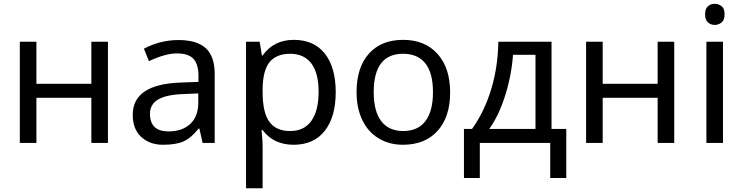

<svg xmlns="http://www.w3.org/2000/svg" viewBox="-20 -757 3935 1017"><path d="M172.9 -536.1V-313H463.9V-536.1H551.8V0H463.9V-238.8H172.9V0H85V-536.1Z M872.1 -61Q945.8 -61 988 -100.8Q1030.3 -140.6 1030.3 -213.9V-262.2L951.2 -258.8Q858.9 -255.4 816.7 -229.5Q774.4 -203.6 774.4 -154.8Q774.4 -61 872.1 -61ZM1117.2 -365.2V0H1053.2L1036.1 -76.2H1032.2Q992.2 -25.9 952.4 -8.1Q912.6 9.8 842.8 9.8Q772.9 9.8 728 -31.7Q683.1 -73.2 683.1 -148.9Q683.1 -312 940.4 -319.8L1031.2 -323.2V-355Q1031.2 -416 1004.9 -445.1Q978.5 -474.1 917.2 -474.1Q856 -474.1 769 -433.1L742.2 -499Q828.6 -544.9 925.5 -544.9Q1022.5 -544.9 1069.8 -502Q1117.2 -459 1117.2 -365.2Z M1517.6 -472.2Q1443.4 -472.2 1407.2 -427.2Q1372.1 -382.3 1371.1 -286.1V-269Q1371.1 -160.2 1407.2 -111.3Q1443.4 -62.5 1517.6 -63Q1591.8 -63 1629.9 -117.7Q1668 -172.9 1667.5 -270.5Q1668 -368.2 1629.9 -419.9Q1591.8 -471.7 1517.6 -472.2ZM1758.3 -269.5Q1758.3 -137.7 1700.2 -64Q1642.1 9.8 1535.6 9.8Q1429.2 9.8 1371.1 -67.9H1365.2L1367.2 -47.9Q1371.1 -9.8 1371.1 20V240.2H1283.2V-536.1H1355.5L1367.2 -462.9H1371.1Q1429.7 -545.9 1536.1 -545.9Q1642.6 -545.9 1700.2 -473.6Q1757.8 -401.4 1758.3 -269.5Z M1959.5 -269Q1959.5 -168 1999.3 -115.5Q2039.1 -63 2116.2 -63Q2193.4 -63 2233.4 -115.5Q2273.4 -168 2273.4 -269Q2273.4 -370.1 2233.2 -421.1Q2192.9 -472.2 2115.2 -472.2Q1959.5 -472.2 1959.5 -269ZM2114.3 9.8Q2041.5 9.8 1985.4 -24.2Q1929.2 -58.1 1898.9 -121.6Q1868.7 -185.1 1868.7 -269Q1868.7 -399.9 1934.1 -472.9Q1999.5 -545.9 2115.2 -545.9Q2231 -545.9 2297.6 -471.4Q2364.3 -397 2364.3 -267.3Q2364.3 -137.7 2297.9 -64Q2231.4 9.8 2114.3 9.8Z M2816.4 -74.2V-466.8H2697.3Q2689.9 -358.9 2655.5 -250.2Q2621.1 -141.6 2571.3 -74.2ZM2979.5 186H2894.5V0H2521.5V186H2437.5V-74.2H2480.5Q2545.4 -164.6 2581.5 -283.4Q2617.7 -402.3 2619.6 -536.1H2901.4V-74.2H2979.5Z M3172.4 -536.1V-313H3463.4V-536.1H3551.3V0H3463.4V-238.8H3172.4V0H3084.5V-536.1Z M3729.5 -723.6Q3744.1 -736.8 3765.6 -736.8Q3787.1 -736.8 3802.7 -723.6Q3818.4 -710.9 3817.9 -681.6Q3818.4 -652.3 3802.7 -638.7Q3787.1 -625 3765.6 -625Q3744.1 -625 3729.5 -638.7Q3714.8 -652.3 3714.8 -681.6Q3714.8 -710.9 3729.5 -723.6ZM3809.6 0H3721.7V-536.1H3809.6Z"/></svg>

Font: NotoSans
Style: Regular
Weight: 400
Designer: Monotype Design team
Foundry: Monotype Imaging Inc.
Version: Version 1.04